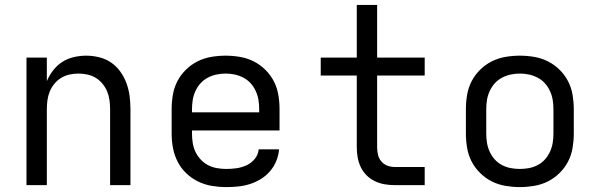

<svg xmlns="http://www.w3.org/2000/svg" viewBox="-20 -755 2440 783"><path d="M88 0V-520H171V-424Q181 -448 197 -468.5Q213 -489 234 -502.5Q255 -516 280.5 -522Q306 -528 332 -528Q358 -528 384.5 -521.5Q411 -515 433 -500Q455 -485 471 -462.5Q487 -440 496 -415Q505 -390 508.5 -363.5Q512 -337 512 -310V0H429V-310Q429 -328 426.5 -346.5Q424 -365 417 -382Q410 -399 398 -413.5Q386 -428 370.5 -437.5Q355 -447 336.5 -451Q318 -455 300 -455Q282 -455 263.5 -451Q245 -447 229.5 -437.5Q214 -428 202 -413.5Q190 -399 183 -382Q176 -365 173.5 -346.5Q171 -328 171 -310V0Z M902 8Q873 8 843.5 3Q814 -2 787.5 -15Q761 -28 739.5 -48.5Q718 -69 704.5 -95.5Q691 -122 685.5 -151Q680 -180 680 -210V-310Q680 -339 685 -368.5Q690 -398 703.5 -424Q717 -450 738.5 -471Q760 -492 786 -505Q812 -518 841.5 -523Q871 -528 900 -528Q929 -528 958.5 -523Q988 -518 1014 -505Q1040 -492 1061.5 -471Q1083 -450 1096.5 -424Q1110 -398 1115 -368.5Q1120 -339 1120 -310V-223H763V-210Q763 -191 766 -172Q769 -153 777 -136Q785 -119 798.5 -104.5Q812 -90 828.5 -81.5Q845 -73 864 -69.5Q883 -66 902 -66Q924 -66 945 -69Q966 -72 985.5 -81Q1005 -90 1019 -107Q1033 -124 1035 -146H1118Q1116 -121 1106.5 -98Q1097 -75 1081 -56.5Q1065 -38 1044 -25Q1023 -12 999.5 -4.5Q976 3 951.5 5.5Q927 8 902 8ZM763 -297H1037V-310Q1037 -329 1034 -347.5Q1031 -366 1023 -383.5Q1015 -401 1002.5 -415Q990 -429 973 -438Q956 -447 937.5 -451Q919 -455 900 -455Q881 -455 862.5 -451Q844 -447 827 -438Q810 -429 797.5 -415Q785 -401 777 -383.5Q769 -366 766 -347.5Q763 -329 763 -310Z M1590 0Q1569 0 1548.5 -3.5Q1528 -7 1509 -16Q1490 -25 1475 -40Q1460 -55 1451 -74Q1442 -93 1438.5 -113.5Q1435 -134 1435 -155V-447H1288V-520H1435V-735H1518V-520H1712V-447H1518V-155Q1518 -139 1521.5 -124Q1525 -109 1535 -97Q1545 -85 1559.5 -79.5Q1574 -74 1590 -74H1712V0Z M2100 8Q2071 8 2041.5 3Q2012 -2 1986 -15Q1960 -28 1938.5 -49Q1917 -70 1903.5 -96Q1890 -122 1885 -151.5Q1880 -181 1880 -210V-310Q1880 -339 1885 -368.5Q1890 -398 1903.5 -424Q1917 -450 1938.5 -471Q1960 -492 1986 -505Q2012 -518 2041.5 -523Q2071 -528 2100 -528Q2129 -528 2158.5 -523Q2188 -518 2214 -505Q2240 -492 2261.5 -471Q2283 -450 2296.5 -424Q2310 -398 2315 -368.5Q2320 -339 2320 -310V-210Q2320 -181 2315 -151.5Q2310 -122 2296.5 -96Q2283 -70 2261.5 -49Q2240 -28 2214 -15Q2188 -2 2158.5 3Q2129 8 2100 8ZM2100 -66Q2119 -66 2137.5 -69.5Q2156 -73 2173 -82Q2190 -91 2202.5 -105Q2215 -119 2223 -136.5Q2231 -154 2234 -172.5Q2237 -191 2237 -210V-310Q2237 -329 2234 -347.5Q2231 -366 2223 -383.5Q2215 -401 2202.5 -415Q2190 -429 2173 -438Q2156 -447 2137.5 -451Q2119 -455 2100 -455Q2081 -455 2062.5 -451Q2044 -447 2027 -438Q2010 -429 1997.5 -415Q1985 -401 1977 -383.5Q1969 -366 1966 -347.5Q1963 -329 1963 -310V-210Q1963 -191 1966 -172.5Q1969 -154 1977 -136.5Q1985 -119 1997.5 -105Q2010 -91 2027 -82Q2044 -73 2062.5 -69.5Q2081 -66 2100 -66Z"/></svg>

Font: Iosevka SS04 Extended
Style: Regular
Weight: 400
Width: 7
Monospace: yes
Designer: Belleve Invis
Foundry: Belleve Invis
Version: Version 19.0.0; ttfautohint (v1.8.4)